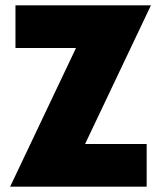

<svg xmlns="http://www.w3.org/2000/svg" viewBox="-20 -700 604 720"><path d="M18 0 265 -520H38V-680H546L299 -160H530V0Z"/></svg>

Font: Teachers ExtraBold
Style: Regular
Weight: 800
Designer: Alfredo Marco Pradil, Chank Diesel
Version: Version 1.001